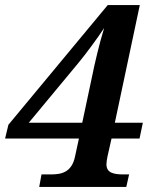

<svg xmlns="http://www.w3.org/2000/svg" viewBox="-26 -734 609 754"><path d="M128 0H470L481 -49H460C420 -49 392 -55 392 -89C392 -95 394 -111 396 -119L412 -190H522L535 -252H425L523 -714H397L7 -244L-6 -190H284L269 -121C256 -55 213 -49 172 -49H137ZM282 -487C308 -518 357 -584 383 -624C364 -562 346 -486 335 -431L297 -252H87Z"/></svg>

Font: Noto Serif SemiBold
Style: Italic
Weight: 600
Italic angle: -12°
Designer: Monotype Design Team
Foundry: Monotype Imaging Inc.
Version: Version 2.014